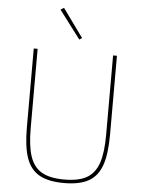

<svg xmlns="http://www.w3.org/2000/svg" viewBox="-64 -1028 812 1090"><g transform="rotate(5 342.5 -482.5)"><path d="M373 -816 358 -806 237 -966 256 -978ZM105 -733H127V-281Q127 -179 147 -120Q167 -61 213 -34Q259 -7 342 -7Q425 -7 471 -34Q517 -61 537 -120Q557 -179 557 -281V-733H579V-284Q579 -173 556.5 -109Q534 -45 482.5 -16Q431 13 342 13Q253 13 201.5 -16Q150 -45 127.5 -109Q105 -173 105 -284Z"/></g></svg>

Font: IBM Plex Sans JP Thin
Style: Regular
Weight: 100
Designer: Mike Abbink; Paul van der Laan; Pieter van Rosmalen; Wujin Sim; Yejin Wi; Jinhee Kim; Boomi Park; Yona Kim; Kichan Ma
Foundry: Sandoll Inc.
Version: Version 1.001